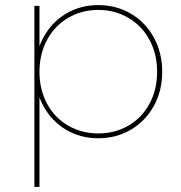

<svg xmlns="http://www.w3.org/2000/svg" viewBox="-20 -540 711 754"><path d="M118 -258Q118 -333 150.5 -393Q183 -453 239.5 -486.5Q296 -520 366 -520Q436 -520 493.5 -486.5Q551 -453 584 -393Q617 -333 617 -258Q617 -183 584 -123.5Q551 -64 493.5 -30.5Q436 3 366 3Q296 3 239.5 -30.5Q183 -64 150.5 -123.5Q118 -183 118 -258ZM115 -517H135V-327L125 -257L135 -187V194H115ZM597 -258Q597 -328 567 -383.5Q537 -439 484 -470Q431 -501 366 -501Q301 -501 248 -470Q195 -439 165 -383.5Q135 -328 135 -258Q135 -188 165 -132.5Q195 -77 248 -46.5Q301 -16 366 -16Q431 -16 484 -46.5Q537 -77 567 -132.5Q597 -188 597 -258Z"/></svg>

Font: iiserrat Thin
Style: Regular
Weight: 100
Designer: Akira Ohta
Foundry: Akira Ohta
Version: Version 1.200;Glyphs 3.3.1 (3343)